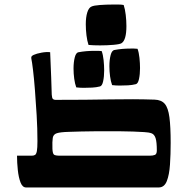

<svg xmlns="http://www.w3.org/2000/svg" viewBox="-20 -826 837 846"><path d="M640 -140Q654 -140 662.5 -143.5Q671 -147 671 -163Q671 -201 665.5 -217.5Q660 -234 648 -238.5Q636 -243 615 -244Q569 -247 512 -247.5Q455 -248 396 -247.5Q337 -247 283 -245Q246 -244 230.5 -239Q215 -234 212.5 -218.5Q210 -203 211 -170Q212 -149 218 -144.5Q224 -140 245 -140ZM55 -140H120Q129 -140 134.5 -143.5Q140 -147 142.5 -160.5Q145 -174 145 -204Q145 -260 141.5 -318.5Q138 -377 134 -428.5Q130 -480 125.5 -517.5Q121 -555 118 -568Q117 -575 119.5 -578Q122 -581 128 -584Q141 -590 163 -594Q185 -598 201 -596Q204 -537 205.5 -486.5Q207 -436 208 -409Q209 -394 213 -390Q217 -386 224 -386Q359 -386 464.5 -388Q570 -390 661 -387Q691 -386 706 -368.5Q721 -351 726.5 -309.5Q732 -268 732 -196Q732 -146 729 -101Q726 -56 715 -28Q704 0 679 0H95Q79 0 70.5 -22Q62 -44 58.5 -76.5Q55 -109 55 -140ZM327 -596Q359 -602 397 -602Q405 -602 412.5 -602Q420 -602 428 -601Q434 -585 436.5 -561Q439 -537 439 -516Q439 -489 434.5 -468Q430 -447 420 -445Q404 -441 386 -440Q368 -439 349 -439Q341 -439 332.5 -439.5Q324 -440 316 -441Q310 -457 307 -479.5Q304 -502 304 -524Q304 -552 309.5 -573.5Q315 -595 327 -596ZM486 -606Q518 -612 555 -612Q563 -612 570.5 -612Q578 -612 586 -611Q592 -595 594.5 -571Q597 -547 597 -526Q597 -499 592.5 -478Q588 -457 578 -455Q562 -451 544 -450Q526 -449 507 -449Q499 -449 490.5 -449.5Q482 -450 474 -451Q468 -467 465 -489.5Q462 -512 462 -534Q462 -562 467.5 -583.5Q473 -605 486 -606ZM383 -797Q393 -802 421 -804Q449 -806 477 -806Q491 -806 503 -806Q515 -806 525 -804Q531 -786 534 -760.5Q537 -735 537 -711Q537 -650 516 -636Q509 -631 480.5 -628.5Q452 -626 421 -626Q407 -626 394 -626.5Q381 -627 370 -628Q364 -646 361 -670.5Q358 -695 358 -719Q358 -750 364.5 -771Q371 -792 383 -797Z"/></svg>

Font: Alkalami
Style: Regular
Weight: 400
Designer: Becca Hirsbrunner Spalinger
Foundry: SIL International
Version: Version 2.000